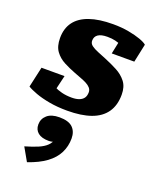

<svg xmlns="http://www.w3.org/2000/svg" viewBox="-166 -646 901 1112"><g transform="rotate(20 284.5 -90.0)"><path d="M255 11Q195 11 145 2Q95 -7 58.5 -20.5Q22 -34 3 -46L31 -172H173L143 -45Q123 -51 114.5 -64Q106 -77 106.5 -91Q107 -105 114 -114Q126 -104 145.5 -93.5Q165 -83 192.5 -76Q220 -69 254 -69Q281 -69 299.5 -76Q318 -83 327.5 -96.5Q337 -110 337 -132Q337 -147 327 -158.5Q317 -170 300.5 -178.5Q284 -187 263.5 -194.5Q243 -202 223 -210Q186 -224 151.5 -242Q117 -260 95 -290Q73 -320 73 -371Q73 -430 102.5 -470Q132 -510 190.5 -530.5Q249 -551 335 -551Q388 -551 431.5 -543Q475 -535 505.5 -524Q536 -513 548 -502L524 -389H385L406 -490Q421 -491 430.5 -480.5Q440 -470 443 -457Q446 -444 438 -436Q428 -445 413.5 -453Q399 -461 378 -466Q357 -471 329 -471Q291 -471 272 -458Q253 -445 253 -420Q253 -402 268.5 -390.5Q284 -379 309 -369Q334 -359 363 -347Q402 -331 438 -312Q474 -293 497.5 -263Q521 -233 521 -184Q521 -118 490.5 -74.5Q460 -31 401 -10Q342 11 255 11ZM139 371 93 290Q141 276 172.5 262.5Q204 249 222.5 231Q241 213 248 187Q251 183 254.5 184Q258 185 260.5 188.5Q263 192 263 197Q253 204 241 208Q229 212 215 212Q171 212 148.5 193.5Q126 175 126 143Q126 108 152 85Q178 62 228 62Q284 62 309.5 86.5Q335 111 335 154Q335 202 314.5 243Q294 284 250.5 316Q207 348 139 371Z"/></g></svg>

Font: Roboto Serif ExtraBold
Style: Italic
Weight: 800
Italic angle: -10°
Version: Version 1.007